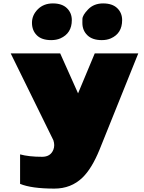

<svg xmlns="http://www.w3.org/2000/svg" viewBox="-20 -921 846 1129"><path d="M291 -900.9Q344.7 -900.9 373.5 -873Q402.3 -845.2 402.3 -802.7Q402.3 -725.1 335 -695.3Q311.5 -685.1 281.2 -685.1Q225.1 -685.1 196.5 -713.6Q168 -742.2 168 -787.1Q168 -832 202.4 -866.5Q236.8 -900.9 291 -900.9ZM586.4 -900.9Q640.6 -900.9 669.4 -873Q698.2 -845.2 698.2 -802.7Q698.2 -724.6 631.8 -695.3Q608.4 -685.1 578.6 -685.1Q523.4 -685.1 493.9 -713.6Q464.4 -742.2 464.4 -786.1Q464.4 -786.6 464.6 -809.1Q464.8 -831.5 498.5 -866.2Q532.2 -900.9 586.4 -900.9ZM98.1 -13.2Q149.9 1 228 1Q277.3 1 293.9 -41Q298.8 -53.7 298.8 -67.4Q298.8 -81.1 293.9 -96.2L43 -606.9H334L439 -372.1L537.1 -606.9H793L564.9 -40Q519.5 70.8 464.8 123.5Q397.9 188 299.8 188Q165.5 188 98.1 160.2Z"/></svg>

Font: Fz Rammetto One
Style: Regular
Weight: 400
Designer: Vernon Adams
Foundry: Vernon Adams
Version: Vit hóa bi c Thuy @ FontZin.Com